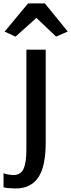

<svg xmlns="http://www.w3.org/2000/svg" viewBox="-58 -843 412 1111"><path d="M-37.6 240.7V159.2Q-29.8 163.1 -11.2 166.5Q7.3 169.9 19.5 169.9Q61.5 169.9 78.1 134.3Q94.7 98.6 94.7 22.5V-555.7H206.5V-19Q206.5 122.1 162.8 184.8Q119.1 247.6 32.2 247.6Q15.6 247.6 -8.3 245.6Q-32.2 243.7 -37.6 240.7ZM31.7 -630.9 -31.2 -660.2 104.5 -823.2H201.7L334 -660.6L266.6 -631.3L152.8 -739.3Z"/></svg>

Font: HaufeMerriweatherSans
Style: Regular
Weight: 400
Designer: Eben Sorkin ( eben@eyebytes.com )
Foundry: Eben Sorkin
Version: Version 1.56